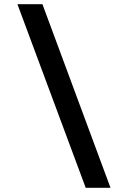

<svg xmlns="http://www.w3.org/2000/svg" viewBox="-20 -752 573 914"><path d="M63 -732H182L506 142H388Z"/></svg>

Font: Arima Madurai ExtraBold
Style: Regular
Weight: 800
Designer: Joana Correia and Natanael Gama
Foundry: NDISCOVER
Version: Version 1.019